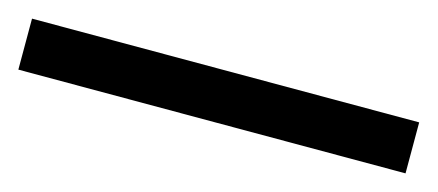

<svg xmlns="http://www.w3.org/2000/svg" viewBox="-29 1 573 251"><g transform="rotate(15 257.0 126.5)"><path d="M-5 92H519V161H-5Z"/></g></svg>

Font: Roboto Serif Medium
Style: Regular
Weight: 500
Designer: Greg Gazdowicz
Foundry: Commercial Type
Version: Version 1.008